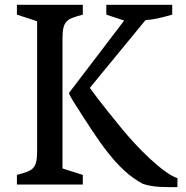

<svg xmlns="http://www.w3.org/2000/svg" viewBox="-20 -767 772 798"><path d="M291.5 -335C388.2 -183.6 463.4 -61 573.7 -2.9C619.6 12.7 668.9 10.7 717.3 10.7L717.8 -26.4C658.7 -44.9 551.3 -152.8 487.3 -231C393.1 -345.7 368.2 -381.8 353.5 -401.9L584.5 -683.1C627 -687 649.4 -693.4 695.8 -706.1V-747.1H421.9V-706.1L496.1 -681.6L266.6 -380.4C269.5 -370.6 280.8 -351.6 291.5 -335ZM50.3 0H324.2V-40L239.7 -66.9V-603.5C239.7 -681.6 255.9 -687.5 324.2 -706.1V-747.1H50.3V-706.1L134.3 -678.7V-142.6C134.3 -64 118.7 -58.6 50.3 -40Z"/></svg>

Font: Donegal One
Style: Regular
Weight: 400
Designer: Gary Lonergan
Foundry: Sorkin Type Co.
Version: Version 1.004